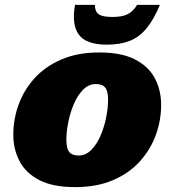

<svg xmlns="http://www.w3.org/2000/svg" viewBox="-20 -752 714 787"><path d="M387 -537Q478.5 -537 534.2 -508Q590 -479 615.2 -430.2Q640.5 -381.5 640.5 -322Q640.5 -259 618.8 -199Q597 -139 553.5 -90.8Q510 -42.5 443.8 -13.8Q377.5 15 288 15Q196.5 15 140.8 -14Q85 -43 59.8 -92Q34.5 -141 34.5 -200Q34.5 -263 56.2 -323Q78 -383 121.5 -431.2Q165 -479.5 231.5 -508.2Q298 -537 387 -537ZM302 -114.5Q331.5 -114.5 354.2 -137.5Q377 -160.5 392.2 -196.2Q407.5 -232 415.2 -271Q423 -310 423 -342Q423 -379 411.2 -393.2Q399.5 -407.5 373 -407.5Q343.5 -407.5 320.8 -384.5Q298 -361.5 282.8 -325.8Q267.5 -290 259.8 -251Q252 -212 252 -180Q252 -143 264 -128.8Q276 -114.5 302 -114.5ZM440.5 -682.5Q481 -682.5 503.2 -693.8Q525.5 -705 542 -732H635.5Q610 -671 580.2 -635.2Q550.5 -599.5 511.2 -584.2Q472 -569 418.5 -569Q332.5 -569 302.8 -610.5Q273 -652 287.5 -732H369Q369 -705 384.2 -693.8Q399.5 -682.5 440.5 -682.5Z"/></svg>

Font: Newsreader Caption ExtraBold
Style: Italic
Weight: 800
Italic angle: -17°
Designer: Hugues Gentile
Foundry: Production Type
Version: Version 1.001